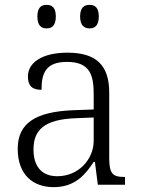

<svg xmlns="http://www.w3.org/2000/svg" viewBox="-20 -761 582 791"><path d="M349 -644C371 -644 387 -656 387 -693C387 -730 371 -741 349 -741C327 -741 310 -730 310 -693C310 -656 327 -644 349 -644ZM172 -644C194 -644 210 -656 210 -693C210 -730 194 -741 172 -741C150 -741 134 -730 134 -693C134 -656 150 -644 172 -644ZM201 10C291 10 333 -44 366 -94H371L383 0H495V-32H491C442 -32 430 -48 430 -112V-379C430 -491 378 -544 258 -544C152 -544 95 -502 95 -446C95 -406 114 -391 151 -391C151 -460 169 -506 256 -506C352 -506 366 -450 366 -372V-310L283 -307C127 -301 53 -254 53 -148C53 -40 117 10 201 10ZM216 -35C148 -35 118 -80 118 -145C118 -224 160 -269 292 -274L366 -277V-181C366 -105 304 -35 216 -35Z"/></svg>

Font: Noto Serif Light
Style: Regular
Weight: 300
Designer: Monotype Design Team
Foundry: Monotype Imaging Inc.
Version: Version 2.013